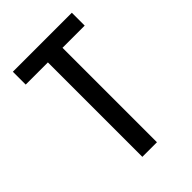

<svg xmlns="http://www.w3.org/2000/svg" viewBox="-215 -832 930 930"><g transform="rotate(-45 250.0 -367.5)"><path d="M200 0V-647H48V-735H452V-647H300V0Z"/></g></svg>

Font: iosevka_custom_sans_ss08 SmBd
Style: Regular
Weight: 600
Designer: Belleve Invis
Foundry: Belleve Invis
Version: Version 10.3.0; ttfautohint (v1.8.3)